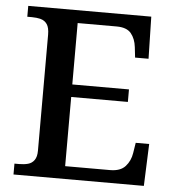

<svg xmlns="http://www.w3.org/2000/svg" viewBox="-52 -762 736 810"><g transform="rotate(5 316.5 -357.0)"><path d="M35 0V-46H55Q76 -46 92.5 -50.5Q109 -55 119 -69Q129 -83 129 -109V-600Q129 -630 119 -644.5Q109 -659 92 -663.5Q75 -668 55 -668H35V-714H556L560 -536H503L498 -580Q494 -615 475.5 -637.5Q457 -660 414 -660H249V-400H489V-347H249V-54H439Q483 -54 504 -77.5Q525 -101 530 -134L537 -178H594L587 0Z"/></g></svg>

Font: Noto Rashi Hebrew Medium
Style: Regular
Weight: 500
Version: Version 1.006